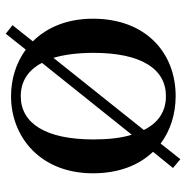

<svg xmlns="http://www.w3.org/2000/svg" viewBox="-10 -590 633 652"><g transform="rotate(-90 306.0 -264.5)"><path d="M305 16C452 16 568 -85 568 -265C568 -353 538 -422 491 -469L546 -538L517 -561L463 -493C418 -526 363 -543 305 -543C166 -543 43 -443 43 -265C43 -178 70 -109 116 -61L61 7L91 32L144 -35C188 -2 244 16 305 16ZM174 -133C163 -168 158 -212 158 -263C158 -426 213 -510 305 -510C354 -510 393 -486 418 -438ZM305 -17C254 -17 215 -42 190 -92L435 -399C446 -362 452 -317 452 -263C452 -100 397 -17 305 -17Z"/></g></svg>

Font: Noto Serif CJK SC SemiBold
Style: Regular
Weight: 600
Designer: Ryoko NISHIZUKA 西塚涼子 (kana & ideographs); Frank Grießhammer (Latin, Greek & Cyrillic); Wenlong ZHANG 张文龙 (bopomofo); San
Foundry: Adobe
Version: Version 2.001;hotconv 1.1.0;makeotfexe 2.6.0